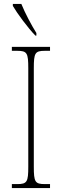

<svg xmlns="http://www.w3.org/2000/svg" viewBox="-20 -951 315 971"><path d="M159 -771H164V-784C140 -822 106 -886 88 -931H45V-921C65 -886 123 -807 159 -771ZM40 0H233V-20H207C157 -20 151 -31 151 -108V-606C151 -683 157 -694 207 -694H233V-714H40V-694H67C117 -694 123 -683 123 -606V-108C123 -31 117 -20 67 -20H40Z"/></svg>

Font: Noto Serif Devanagari Condensed Thin
Style: Regular
Weight: 100
Width: 3
Designer: Universal Thirst, Indian Type Foundry and the Monotype Design Team
Foundry: Monotype Imaging Inc.
Version: Version 2.004